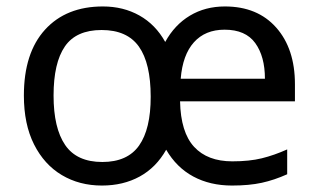

<svg xmlns="http://www.w3.org/2000/svg" viewBox="-20 -565 986 595"><path d="M677 -545Q778 -545 836 -479.5Q894 -414 894 -304V-251H538Q540 -155 581.5 -110Q623 -65 700 -65Q753 -65 791.5 -74.5Q830 -84 870 -102V-25Q830 -7 791 1.5Q752 10 699 10Q631 10 579 -18Q527 -46 495 -101Q464 -46 413 -18Q362 10 296 10Q226 10 171.5 -22.5Q117 -55 85.5 -117.5Q54 -180 54 -269Q54 -401 119.5 -473Q185 -545 299 -545Q362 -545 412 -517Q462 -489 492 -435Q521 -488 568.5 -516.5Q616 -545 677 -545ZM676 -473Q616 -473 581 -434Q546 -395 540 -321H801Q801 -390 771 -431.5Q741 -473 676 -473ZM295 -472Q216 -472 181 -421Q146 -370 146 -269Q146 -168 182 -115.5Q218 -63 297 -63Q375 -63 411 -114Q447 -165 447 -265Q447 -369 410.5 -420.5Q374 -472 295 -472Z"/></svg>

Font: Noto Sans Symbols 2
Style: Regular
Weight: 400
Designer: Monotype Design Team
Foundry: Monotype Imaging Inc.
Version: Version 2.008; ttfautohint (v1.8.4.7-5d5b)